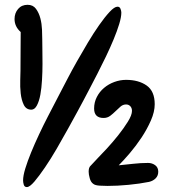

<svg xmlns="http://www.w3.org/2000/svg" viewBox="-20 -761 703 792"><path d="M632.8 -52.7Q632.8 -36.1 622.1 -25.4Q611.3 -14.6 594.7 -10.7Q555.7 -2.9 509.8 1.5Q463.9 5.9 423.8 5.9Q413.1 5.9 392.6 4.9Q372.1 3.9 364.3 -2.9Q354.5 -9.8 350.1 -25.9Q345.7 -42 345.7 -52.7Q345.7 -61.5 347.7 -67.9Q349.6 -74.2 356.4 -80.1Q363.3 -87.9 370.6 -95.2Q377.9 -102.5 384.8 -110.4Q397.5 -123 420.9 -148.4Q444.3 -173.8 467.3 -202.6Q490.2 -231.4 507.3 -258.8Q524.4 -286.1 524.4 -303.7Q524.4 -315.4 517.6 -322.8Q510.7 -330.1 500 -330.1Q487.3 -330.1 477.1 -321.3Q466.8 -312.5 456.5 -302.2Q446.3 -292 434.6 -283.2Q422.9 -274.4 407.2 -274.4Q368.2 -274.4 368.2 -313.5Q368.2 -338.9 379.4 -360.8Q390.6 -382.8 409.2 -398.4Q427.7 -414.1 451.7 -422.9Q475.6 -431.6 500 -431.6Q551.8 -431.6 585 -408.2Q618.2 -384.8 618.2 -331.1Q618.2 -299.8 602.5 -264.2Q586.9 -228.5 564 -193.8Q541 -159.2 515.6 -129.4Q490.2 -99.6 469.7 -79.1Q499 -82 529.8 -85.4Q560.5 -88.9 590.8 -88.9Q607.4 -88.9 620.1 -79.6Q632.8 -70.3 632.8 -52.7ZM480.5 -709Q480.5 -690.4 471.7 -661.6Q462.9 -632.8 448.7 -598.6Q434.6 -564.5 417 -527.8Q399.4 -491.2 381.8 -457Q364.3 -422.9 349.1 -394Q334 -365.2 324.2 -346.7Q317.4 -334 300.3 -302.2Q283.2 -270.5 261.2 -231Q239.3 -191.4 214.4 -148.4Q189.5 -105.5 165.5 -70.3Q141.6 -35.2 122.1 -12.2Q102.5 10.7 90.8 10.7Q81.1 10.7 78.1 1Q75.2 -8.8 75.2 -16.6Q75.2 -36.1 84.5 -66.4Q93.8 -96.7 108.4 -132.3Q123 -168 141.1 -206.5Q159.2 -245.1 177.7 -280.8Q196.3 -316.4 211.9 -346.7Q227.5 -377 238.3 -397.5Q245.1 -410.2 260.7 -440.4Q276.4 -470.7 297.4 -507.8Q318.4 -544.9 342.3 -585Q366.2 -625 389.2 -657.7Q412.1 -690.4 432.1 -711.9Q452.1 -733.4 464.8 -733.4Q473.6 -733.4 477.1 -724.6Q480.5 -715.8 480.5 -709ZM154.3 -599.6Q154.3 -584 154.8 -556.6Q155.3 -529.3 155.3 -497.1Q155.3 -464.8 153.3 -431.2Q151.4 -397.5 146.5 -370.6Q141.6 -343.8 132.3 -326.2Q123 -308.6 109.4 -308.6Q87.9 -308.6 78.1 -328.6Q68.4 -348.6 65.4 -376Q62.5 -403.3 63.5 -429.7Q64.5 -456.1 64.5 -469.7Q64.5 -510.7 64.9 -549.8Q65.4 -588.9 65.4 -628.9Q40 -651.4 40 -682.6Q40 -707 54.7 -724.1Q69.3 -741.2 93.8 -741.2Q116.2 -741.2 128.4 -724.6Q140.6 -708 146.5 -685.5Q152.3 -663.1 153.3 -638.7Q154.3 -614.3 154.3 -599.6Z"/></svg>

Font: Chewy
Style: Regular
Weight: 400
Version: Version 1.001